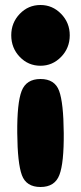

<svg xmlns="http://www.w3.org/2000/svg" viewBox="-20 -748 324 768"><path d="M235 -216Q234 -337 216.5 -384.5Q199 -432 142 -432Q85 -432 66.5 -384Q48 -336 49 -216Q50 -95 67.5 -47.5Q85 0 142 0Q199 0 217.5 -48Q236 -96 235 -216ZM142 -485Q190 -485 224.5 -520.5Q259 -556 259 -607Q259 -657 224.5 -692.5Q190 -728 142 -728Q93 -728 59 -692.5Q25 -657 25 -607Q25 -556 59 -520.5Q93 -485 142 -485Z"/></svg>

Font: Cherry Bomb
Style: Regular
Weight: 400
Designer: satsuyako
Foundry: satsuyako
Version: Version 4.0